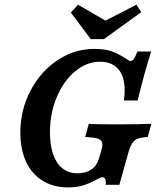

<svg xmlns="http://www.w3.org/2000/svg" viewBox="-20 -792 674 823"><path d="M67.2 -223.6Q67.2 -320 110.4 -402.6Q153.5 -485.2 226.2 -533.7Q299 -582.3 384.2 -582.3Q431.6 -582.3 461 -571.2Q490.3 -560.1 517.2 -542.3Q524.2 -537.5 530.3 -534.1Q536.4 -530.6 540.8 -530.6Q547.3 -530.6 553.7 -539.5Q560.2 -548.4 569 -571H627.9Q599.7 -483.1 569.8 -361.3H511Q518.5 -413.3 509.3 -450.6Q500 -487.9 474.5 -507.7Q448.9 -527.4 409.1 -527.4Q351.4 -527.4 302 -486.3Q252.6 -445.2 223.4 -375.8Q194.2 -306.5 194.2 -225.4Q194.2 -169.4 208 -129.8Q221.8 -90.3 248.1 -69.8Q274.4 -49.2 312 -49.2Q347.8 -49.2 371.5 -65.3Q395.2 -81.4 404.5 -113.4L415.3 -150Q421.4 -171.3 417.4 -182.4Q413.4 -193.5 396.7 -198.4Q379.9 -203.2 345.2 -204.8L360.6 -261.3Q387.9 -258.9 483.8 -258.9Q562.5 -258.9 628.8 -261.3L613.5 -204.8Q584.9 -203.2 570.1 -197.4Q555.4 -191.5 546.5 -177.8Q537.6 -164.1 529.6 -135.5L491.7 0H432.8Q434.7 -15.7 431.1 -24Q427.6 -32.3 419.4 -32.3Q414 -32.3 406.7 -28.8Q399.3 -25.4 391.2 -20.9Q364 -6 337 2.6Q310 11.3 271.5 11.3Q209.1 11.3 162.9 -17.2Q116.7 -45.6 91.9 -98.4Q67.2 -151.3 67.2 -223.6ZM585.4 -739.8 425.4 -624.3H369L283.7 -738.1L314.3 -771.8L458 -688.6L389.4 -681.8L564.9 -771.8Z"/></svg>

Font: Playfair Micro SmCond SmLight
Style: Italic
Weight: 360
Width: 4
Italic angle: -15.6°
Designer: Claus Eggers Sørensen
Foundry: Claus Eggers Sørensen
Version: Version 2.203;Glyphs 3.3 (3326)